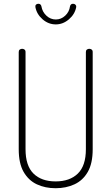

<svg xmlns="http://www.w3.org/2000/svg" viewBox="-20 -989 589 1015"><path d="M274 6Q219 6 175 -14.5Q131 -35 105 -80Q79 -125 79 -200V-714Q79 -723 84.5 -727Q90 -731 97 -731Q104 -731 109.5 -727Q115 -723 115 -714V-200Q115 -113 157 -71.5Q199 -30 274 -30Q349 -30 391.5 -71.5Q434 -113 434 -200V-714Q434 -723 439.5 -727Q445 -731 452 -731Q459 -731 464.5 -727Q470 -723 470 -714V-200Q470 -125 444 -80Q418 -35 373.5 -14.5Q329 6 274 6ZM275 -860Q236 -860 205 -887Q174 -914 167 -952Q166 -960 170.5 -964.5Q175 -969 182 -969H184Q190 -969 194 -965Q198 -961 199 -955Q204 -926 225.5 -906Q247 -886 275 -886Q303 -886 324.5 -906Q346 -926 350 -955Q351 -961 355 -965Q359 -969 365 -969H367Q374 -969 379 -964Q384 -959 383 -952Q376 -914 344.5 -887Q313 -860 275 -860Z"/></svg>

Font: Dosis ExtraLight
Style: Regular
Weight: 250
Designer: EdgarTolentino, PabloImpallari, IginoMarini
Foundry: EdgarTolentino, PabloImpallari, IginoMarini
Version: Version 3.001; ttfautohint (v1.8.2)